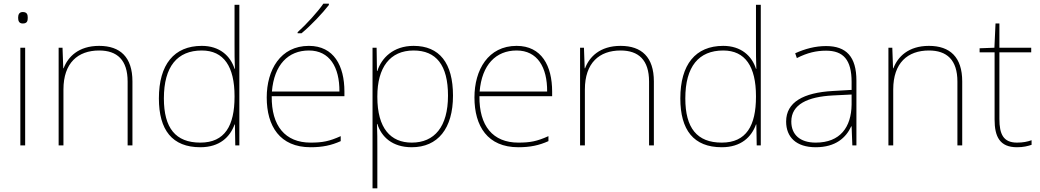

<svg xmlns="http://www.w3.org/2000/svg" viewBox="-20 -786 5625 1038"><path d="M103 -721C83 -721 78 -706 78 -690C78 -673 83 -659 103 -659C127 -659 130 -673 130 -690C130 -706 127 -721 103 -721ZM116 -528H90V0H116Z M516 -538C404 -538 347 -478 324 -417H322L318 -528H297V0H323V-302C323 -446 401 -513 516 -513C613 -513 670 -462 670 -345V0H696V-346C696 -477 630 -538 516 -538Z M1063 10C1168 10 1224 -46 1248 -113H1250L1252 0H1274V-760H1248V-543C1248 -501 1248 -459 1250 -414H1248C1226 -484 1167 -538 1071 -538C921 -538 839 -437 839 -254C839 -83 911 10 1063 10ZM1063 -15C929 -15 866 -94 866 -254C866 -427 939 -513 1071 -513C1190 -513 1248 -426 1248 -266V-263C1248 -107 1196 -15 1063 -15Z M1758 -759V-766H1728C1699 -723 1634 -652 1589 -612V-606H1610C1663 -650 1723 -714 1758 -759ZM1650 -538C1496 -538 1422 -408 1422 -259C1422 -104 1493 10 1659 10C1723 10 1771 0 1822 -23V-50C1760 -22 1723 -15 1659 -15C1522 -15 1447 -105 1449 -266H1842V-291C1842 -430 1785 -538 1650 -538ZM1650 -513C1762 -513 1816 -423 1815 -291H1450C1462 -436 1538 -513 1650 -513Z M2216 -538C2106 -538 2042 -472 2020 -402H2018L2016 -528H1994V232H2020V15C2020 -27 2020 -71 2018 -116H2020C2042 -46 2101 10 2206 10C2347 10 2429 -91 2429 -269C2429 -445 2356 -538 2216 -538ZM2216 -513C2338 -513 2402 -434 2402 -269C2402 -101 2329 -15 2206 -15C2092 -15 2020 -92 2020 -262V-265C2020 -421 2088 -513 2216 -513Z M2773 -538C2619 -538 2545 -408 2545 -259C2545 -104 2616 10 2782 10C2846 10 2894 0 2945 -23V-50C2883 -22 2846 -15 2782 -15C2645 -15 2570 -105 2572 -266H2965V-291C2965 -430 2908 -538 2773 -538ZM2773 -513C2885 -513 2939 -423 2938 -291H2573C2585 -436 2661 -513 2773 -513Z M3335 -538C3223 -538 3166 -478 3143 -417H3141L3137 -528H3116V0H3142V-302C3142 -446 3220 -513 3335 -513C3432 -513 3489 -462 3489 -345V0H3515V-346C3515 -477 3449 -538 3335 -538Z M3882 10C3987 10 4043 -46 4067 -113H4069L4071 0H4093V-760H4067V-543C4067 -501 4067 -459 4069 -414H4067C4045 -484 3986 -538 3890 -538C3740 -538 3658 -437 3658 -254C3658 -83 3730 10 3882 10ZM3882 -15C3748 -15 3685 -94 3685 -254C3685 -427 3758 -513 3890 -513C4009 -513 4067 -426 4067 -266V-263C4067 -107 4015 -15 3882 -15Z M4446 -537C4387 -537 4332 -522 4279 -498L4288 -472C4345 -501 4393 -512 4446 -512C4539 -512 4584 -463 4584 -343V-300L4481 -294C4324 -285 4230 -234 4230 -129C4230 -45 4284 10 4390 10C4498 10 4554 -42 4582 -103H4584L4588 0H4610V-350C4610 -480 4555 -537 4446 -537ZM4483 -270 4584 -275V-220C4582 -99 4523 -15 4390 -15C4305 -15 4258 -58 4258 -129C4258 -222 4347 -263 4483 -270Z M5002 -538C4890 -538 4833 -478 4810 -417H4808L4804 -528H4783V0H4809V-302C4809 -446 4887 -513 5002 -513C5099 -513 5156 -462 5156 -345V0H5182V-346C5182 -477 5116 -538 5002 -538Z M5478 -15C5404 -15 5383 -61 5383 -143V-503H5555V-528H5383V-659H5362L5356 -528L5276 -525V-503H5357V-140C5357 -47 5385 10 5478 10C5513 10 5535 4 5557 -3V-28C5535 -20 5511 -15 5478 -15Z"/></svg>

Font: Noto Sans Thai Looped Thin
Style: Regular
Weight: 100
Designer: Sasikarn Vongin, Ben Mitchell
Foundry: The Fontpad Ltd
Version: Version 1.001